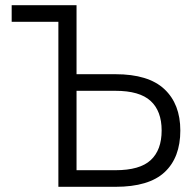

<svg xmlns="http://www.w3.org/2000/svg" viewBox="-20 -720 755 740"><path d="M25 -700H275V-434H425Q552 -434 613.5 -376.5Q675 -319 675 -217Q675 -113 614.5 -56.5Q554 0 425 0H205V-636H25ZM275 -370V-64H425Q519 -64 561 -103Q603 -142 603 -217Q603 -292 560.5 -331Q518 -370 425 -370Z"/></svg>

Font: Retni Sans
Style: Regular
Weight: 400
Designer: Vitaly Kuzmin
Foundry: ParaType Ltd.
Version: Version 1.00;March 2, 2019;FontCreator 11.5.0.2425 64-bit; t